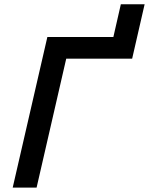

<svg xmlns="http://www.w3.org/2000/svg" viewBox="-20 -859 682 879"><path d="M38.1 0 196.8 -689.5H499L533.2 -839.4H642.1L585 -590.3H283.2L147.5 0Z"/></svg>

Font: HK Grotesk SemiBold Italic
Style: Regular
Weight: 600
Italic angle: -13°
Designer: Alfredo Marco Pradil and Stefan Peev
Foundry: Hanken Design Co.
Version: Version 1.000;PS 001.000;hotconv 1.0.88;makeotf.lib2.5.64775